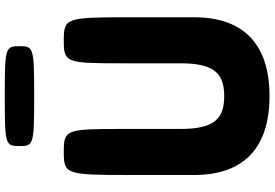

<svg xmlns="http://www.w3.org/2000/svg" viewBox="-188 -918 1121 784"><g transform="rotate(-90 372.0 -525.5)"><path d="M168 -1006C168 -1064 174 -1066 372 -1066C570 -1066 576 -1064 576 -1006C576 -948 570 -946 372 -946C174 -946 168 -948 168 -1006ZM600 -825C509 -825 506 -818 506 -587V-348C506 -210 464 -170 372 -170C280 -170 238 -210 238 -348V-587C238 -818 235 -825 144 -825C53 -825 50 -817 50 -559V-293C50 -89 162 15 372 15C582 15 694 -89 694 -293V-559C694 -817 691 -825 600 -825Z"/></g></svg>

Font: Hussar Print
Style: Bold
Weight: 700
Foundry: Cannot Into Space Fonts
Version: Version 2.00